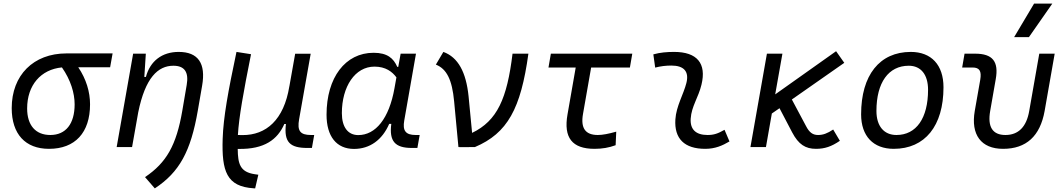

<svg xmlns="http://www.w3.org/2000/svg" viewBox="-20 -815 5899 1064"><path d="M251.5 9.8C396.5 9.8 479 -80.1 479 -236.8C479 -305.7 458 -376.5 413.6 -442.4H590.3L604 -519H348.1C165.5 -519 44.9 -398.4 44.9 -215.8C44.9 -72.3 120.1 9.8 251.5 9.8ZM323.2 -441.4C372.1 -371.6 393.6 -298.3 393.6 -236.8C393.6 -128.9 344.7 -66.9 258.8 -66.9C177.2 -66.9 130.4 -120.6 130.4 -213.9C130.4 -342.8 206.1 -430.2 323.2 -441.4Z M626.5 0H711.9L746.1 -192.9C785.2 -384.8 855.5 -450.7 940.9 -450.7C1003.4 -450.7 1026.9 -414.6 1014.6 -344.2L990.2 -201.2C957.5 -10.7 902.8 86.4 783.7 166.5L837.9 229C974.1 139.2 1037.1 24.4 1076.2 -202.1L1100.1 -340.3C1121.6 -463.4 1078.6 -527.3 970.2 -527.3C878.4 -527.3 812 -477.1 788.6 -388.7H779.8L788.1 -517.6H717.8Z M1394 229 1411.6 153.3 1391.6 150.4C1310.5 138.2 1298.3 93.8 1297.4 10.3H1301.8C1445.8 12.7 1518.1 -42 1555.7 -127.9H1564.5C1552.7 -26.9 1586.9 4.9 1683.6 4.9H1708.5L1721.2 -66.9H1703.6C1643.1 -66.9 1626 -89.8 1637.7 -154.8L1701.7 -517.1H1615.7L1583.5 -335.9V-336.9C1553.2 -149.4 1454.1 -65.9 1324.2 -66.4L1298.3 -66.9C1304.2 -166.5 1328.6 -301.8 1371.1 -514.6L1290.5 -527.3C1244.1 -308.6 1217.8 -165 1213.9 -44.9C1208.5 132.8 1234.9 219.2 1386.2 228.5Z M2187 -444.3H2181.6C2160.6 -492.2 2126.5 -522.5 2050.3 -522.5C1893.6 -522.5 1789.6 -385.3 1789.6 -179.2C1789.6 -59.1 1844.7 10.3 1941.9 10.3C2029.3 10.3 2098.6 -39.6 2136.7 -128.4H2148.4C2136.2 -32.7 2168.5 4.9 2262.2 4.9H2293L2305.7 -66.9H2283.7C2227.1 -66.9 2210.4 -91.3 2220.2 -147L2285.2 -517.6H2200.2ZM2055.2 -445.8C2117.2 -445.8 2153.8 -417.5 2176.8 -386.2L2166 -325.7C2136.2 -157.7 2061.5 -66.4 1965.3 -66.4C1908.2 -66.4 1874.5 -110.4 1874.5 -188C1874.5 -335 1947.3 -445.8 2055.2 -445.8Z M2520.5 0.5 2525.9 -1.5 2524.4 0.5 2611.8 0C2792.5 -76.7 2866.2 -212.4 2908.2 -517.6H2820.3C2790 -268.6 2735.8 -146 2596.2 -78.6L2576.7 -281.2C2563 -415.5 2518.6 -497.6 2437 -527.3L2395.5 -457C2455.6 -433.1 2485.4 -373 2496.6 -253.4Z M3274.9 9.8C3316.9 9.8 3354.5 3.4 3391.6 -10.3L3395 -85.4C3352.1 -73.2 3318.8 -66.9 3293 -66.9C3223.6 -66.9 3196.8 -105 3210.9 -184.1L3255.9 -440.9H3470.7L3483.9 -517.6H3032.7L3019.5 -440.9H3170.4L3125 -181.2C3102.1 -51.8 3150.4 9.8 3274.9 9.8Z M3995.1 -95.7C3958.5 -74.7 3936 -66.9 3900.9 -66.9C3835.9 -66.9 3803.7 -98.1 3807.6 -157.7C3812 -225.6 3850.6 -275.4 3867.2 -345.2C3896.5 -464.4 3842.3 -527.3 3715.8 -527.3C3677.2 -527.3 3638.7 -524.4 3600.6 -513.7L3610.8 -440.4C3640.6 -448.2 3670.4 -451.7 3700.2 -451.7C3770.5 -451.7 3799.8 -418.5 3783.7 -355C3768.6 -293.9 3727.1 -226.1 3722.7 -153.3C3715.8 -46.4 3772.9 9.8 3888.2 9.8C3943.4 9.8 3983.9 -8.3 4022.5 -31.2Z M4138.7 0H4224.6L4257.3 -186L4299.8 -215.3L4370.1 -81.1C4405.3 -14.2 4443.8 9.8 4502 9.8C4550.3 9.8 4587.9 -2.9 4634.3 -34.7L4597.2 -97.2C4564.9 -75.7 4541.5 -66.9 4513.2 -66.9C4484.9 -66.9 4465.3 -80.1 4446.8 -116.2L4368.2 -263.7L4658.7 -466.8L4613.3 -531.2L4275.9 -292L4315.9 -517.6H4230Z M4932.6 9.8C5106 9.8 5208.5 -117.2 5208.5 -331.5C5208.5 -455.1 5141.1 -527.3 5027.3 -527.3C4854.5 -527.3 4752 -398.4 4752 -181.2C4752 -61 4819.3 9.8 4932.6 9.8ZM4947.8 -66.9C4878.4 -66.9 4836.9 -116.2 4836.9 -200.2C4836.9 -357.4 4903.8 -450.7 5016.1 -450.7C5084 -450.7 5123 -400.9 5123 -317.4C5123 -159.7 5057.6 -66.9 4947.8 -66.9Z M5538.6 9.8C5667 9.8 5744.1 -60.5 5769 -200.2L5824.7 -517.6H5739.3L5683.6 -200.2C5668.5 -111.8 5623.5 -66.9 5551.8 -66.9C5480.5 -66.9 5451.7 -111.8 5467.3 -200.2L5498 -376C5515.6 -474.1 5481 -517.6 5383.8 -517.6H5325.2L5312 -440.9H5369.6C5408.2 -440.9 5420.4 -421.4 5412.1 -372.6L5381.8 -200.2C5358.9 -68.4 5417 9.8 5538.6 9.8ZM5600.1 -609.4H5682.1L5811.5 -794.9H5710.4Z"/></svg>

Font: Cascadia Mono SemiLight
Style: Italic
Weight: 350
Italic angle: -10°
Monospace: yes
Designer: Aaron Bell
Foundry: Saja Typeworks
Version: Version 2404.023